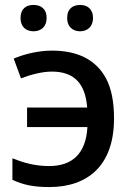

<svg xmlns="http://www.w3.org/2000/svg" viewBox="-20 -756 539 786"><path d="M64 -682.1C64 -645.5 87.4 -627.9 117.2 -627.9C146.5 -627.9 170.9 -645.5 170.9 -682.1C170.9 -720.7 146.5 -735.8 117.2 -735.8C87.4 -735.8 64 -720.7 64 -682.1ZM254.9 -682.1C254.9 -645.5 278.8 -627.9 308.1 -627.9C335.9 -627.9 360.8 -645.5 360.8 -682.1C360.8 -720.7 335.9 -735.8 308.1 -735.8C278.8 -735.8 254.9 -720.7 254.9 -682.1ZM181.2 9.8C338.9 9.8 446.8 -77.6 446.8 -271C446.8 -338.9 436 -393.6 414.6 -434.1C371.1 -515.6 292 -548.8 192.9 -548.8C134.3 -548.8 75.7 -533.2 36.1 -516.1L65.9 -435.1C101.6 -449.2 150.9 -462.9 191.9 -462.9C282.2 -462.9 329.1 -416 336.9 -315.9H90.8V-235.8H337.9C331.5 -124 273.4 -76.2 180.2 -76.2C121.6 -76.2 73.7 -90.8 30.8 -107.9V-20C72.3 0 116.7 9.8 181.2 9.8Z"/></svg>

Font: Noto Reveo Sans
Style: Regular
Weight: 500
Designer: Monotype Design Team
Foundry: Monotype Imaging Inc.
Version: Version 2.007